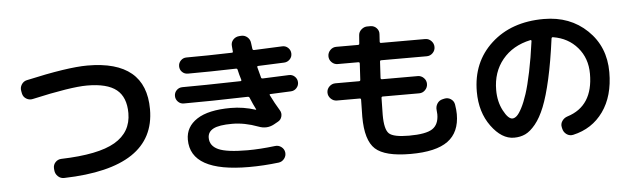

<svg xmlns="http://www.w3.org/2000/svg" viewBox="-52 -1000 4104 1255"><g transform="rotate(-5 2000.0 -373.0)"><path d="M100 -555 97 -571Q92 -594 104.5 -614Q117 -634 139 -639Q411 -700 542 -700Q925 -700 925 -380Q925 3 328 19Q304 20 286.5 3.5Q269 -13 267 -37L266 -50Q265 -73 280.5 -89.5Q296 -106 319 -107Q563 -114 672.5 -178Q782 -242 782 -367Q782 -472 721 -521Q660 -570 528 -570Q421 -570 167 -513Q145 -508 125 -520Q105 -532 100 -555Z M1148 -398Q1126 -398 1110.5 -414Q1095 -430 1095 -452Q1095 -474 1110.5 -489.5Q1126 -505 1149 -505Q1274 -505 1530 -511Q1538 -511 1536 -520Q1525 -554 1518 -587Q1516 -595 1509 -595Q1331 -590 1192 -590Q1170 -590 1154.5 -605Q1139 -620 1139 -643Q1139 -665 1154.5 -680.5Q1170 -696 1192 -696Q1323 -696 1490 -701Q1499 -701 1497 -710L1494 -746Q1492 -769 1507.5 -786Q1523 -803 1547 -805L1561 -806Q1584 -807 1601.5 -791.5Q1619 -776 1621 -752Q1622 -737 1626 -714Q1628 -706 1636 -706Q1698 -708 1822 -714Q1844 -715 1860 -700Q1876 -685 1877 -663Q1878 -640 1862.5 -624Q1847 -608 1825 -607Q1768 -604 1654 -600Q1646 -600 1648 -591Q1665 -528 1666 -523Q1667 -516 1677 -516Q1794 -520 1849 -523Q1871 -524 1887 -509Q1903 -494 1904 -472Q1905 -450 1890 -433.5Q1875 -417 1853 -416Q1809 -414 1719 -410Q1710 -410 1713 -403Q1740 -348 1770 -299Q1782 -280 1776 -257.5Q1770 -235 1750 -225L1723 -210Q1675 -184 1621 -205Q1533 -238 1451 -238Q1365 -238 1328 -218.5Q1291 -199 1291 -160Q1291 -107 1346 -82Q1401 -57 1537 -57Q1619 -57 1718 -69Q1741 -72 1759.5 -58Q1778 -44 1781 -22Q1784 1 1769.5 19.5Q1755 38 1733 41Q1634 53 1537 53Q1154 53 1154 -160Q1154 -244 1229 -293Q1304 -342 1451 -342Q1533 -342 1614 -316H1616V-319Q1599 -352 1580 -398Q1577 -405 1568 -405Q1321 -398 1148 -398Z M2147 -330Q2124 -330 2107 -347Q2090 -364 2090 -387Q2090 -410 2107 -426.5Q2124 -443 2147 -443H2302Q2311 -443 2311 -452Q2314 -505 2317 -558Q2317 -567 2309 -567H2173Q2150 -567 2133.5 -583.5Q2117 -600 2117 -623Q2117 -646 2133.5 -663Q2150 -680 2173 -680H2316Q2325 -680 2325 -688Q2326 -697 2327 -714.5Q2328 -732 2329 -741Q2330 -764 2348.5 -780Q2367 -796 2390 -795H2410Q2433 -794 2448.5 -777Q2464 -760 2462 -737L2459 -689Q2459 -680 2467 -680H2757Q2780 -680 2796.5 -663Q2813 -646 2813 -623Q2813 -600 2796.5 -583.5Q2780 -567 2757 -567H2459Q2450 -567 2450 -559Q2448 -512 2444 -452Q2444 -443 2453 -443H2687Q2710 -443 2726.5 -426.5Q2743 -410 2743 -387Q2743 -364 2726.5 -347Q2710 -330 2687 -330H2448Q2439 -330 2439 -321Q2437 -235 2437 -210Q2437 -115 2466 -87.5Q2495 -60 2597 -60Q2708 -60 2750.5 -88Q2793 -116 2793 -183Q2793 -190 2791 -210Q2788 -234 2800.5 -253.5Q2813 -273 2835 -278L2848 -281Q2871 -286 2890.5 -273Q2910 -260 2914 -237Q2920 -200 2920 -173Q2920 -54 2842 3Q2764 60 2597 60Q2429 60 2366 2.5Q2303 -55 2303 -210Q2303 -235 2305 -321Q2305 -330 2297 -330Z M3441 -613Q3324 -588 3257 -506.5Q3190 -425 3190 -307Q3190 -231 3221 -172Q3252 -113 3280 -113Q3294 -113 3309 -126.5Q3324 -140 3342.5 -175.5Q3361 -211 3378.5 -264.5Q3396 -318 3414.5 -406.5Q3433 -495 3448 -606Q3449 -609 3446.5 -611.5Q3444 -614 3441 -613ZM3280 13Q3199 13 3131 -80Q3063 -173 3063 -307Q3063 -501 3195 -622Q3327 -743 3540 -743Q3712 -743 3824.5 -635Q3937 -527 3937 -360Q3937 -203 3864.5 -101.5Q3792 0 3666 28Q3642 33 3622.5 19Q3603 5 3598 -19L3596 -28Q3591 -50 3604 -69Q3617 -88 3639 -95Q3810 -148 3810 -360Q3810 -462 3749.5 -532.5Q3689 -603 3591 -619Q3582 -621 3580 -612Q3560 -461 3535 -349.5Q3510 -238 3482.5 -169.5Q3455 -101 3421 -59.5Q3387 -18 3354 -2.5Q3321 13 3280 13Z"/></g></svg>

Font: Rounded Mplus 1c Bold
Style: Bold
Weight: 700
Version: Version 1.059.20150529